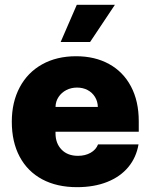

<svg xmlns="http://www.w3.org/2000/svg" viewBox="-20 -772 629 802"><path d="M29.3 -263.7Q29.3 -345.2 62.3 -407.2Q95.2 -469.2 156 -503.2Q216.8 -537.1 297.9 -537.1Q376.5 -537.1 435.5 -504.6Q494.6 -472.2 527.1 -410.9Q559.6 -349.6 559.6 -265.6V-221.7H211.9V-214.8Q211.9 -173.3 237.1 -147.2Q262.2 -121.1 305.7 -121.1Q335.9 -121.1 358.4 -133.8Q380.9 -146.5 389.6 -168.9H558.6Q549.3 -114.3 515.9 -74Q482.4 -33.7 427.7 -12Q373 9.8 301.8 9.8Q217.8 9.8 156.5 -22.9Q95.2 -55.7 62.3 -117.2Q29.3 -178.7 29.3 -263.7ZM388.7 -325.2Q388.2 -348.6 376.7 -367.2Q365.2 -385.7 345.7 -396Q326.2 -406.2 301.8 -406.2Q277.3 -406.2 257.1 -395.8Q236.8 -385.3 224.6 -366.9Q212.4 -348.6 211.9 -325.2ZM300.8 -752H460L356.4 -596.7H233.4Z"/></svg>

Font: Pretendard GOV Black
Style: Regular
Weight: 900
Designer: Base glyphs from Inter by Rasmus Andersson; Hangeul glyphs from Noto Sans CJK(Source Han Sans) by Jang Soo-young and Kan
Foundry: Kil Hyung-jin
Version: Version 1.309